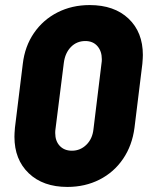

<svg xmlns="http://www.w3.org/2000/svg" viewBox="-20 -728 584 758"><path d="M37 -188Q37 -200 39 -224L70 -476Q78 -545 114 -597.5Q150 -650 207 -679Q264 -708 334 -708Q431 -708 487.5 -654.5Q544 -601 544 -511Q544 -500 542 -476L511 -224Q502 -154 466 -101Q430 -48 373 -19Q316 10 246 10Q150 10 93.5 -44Q37 -98 37 -188ZM349 -218 381 -480Q382 -485 382 -494Q382 -526 364.5 -546Q347 -566 317 -566Q283 -566 260 -542.5Q237 -519 232 -480L199 -218Q198 -213 198 -203Q198 -171 216 -152Q234 -133 264 -133Q297 -133 321 -156.5Q345 -180 349 -218Z"/></svg>

Font: Barlow Semi Condensed ExtraBold
Style: Italic
Weight: 800
Width: 4
Italic angle: -7°
Designer: Jeremy Tribby
Foundry: Tribby Type
Version: Version 1.408